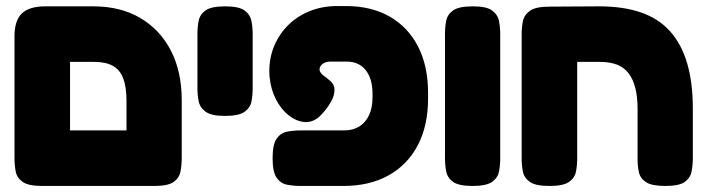

<svg xmlns="http://www.w3.org/2000/svg" viewBox="-20 -607 2339 636"><path d="M120 9Q74 9 55 -4.5Q36 -18 32 -39Q28 -60 28 -83V-487Q28 -539 52.5 -562.5Q77 -586 130 -586H289Q379 -586 444.5 -547.5Q510 -509 546 -439.5Q582 -370 582 -275V-84Q582 -61 578 -39.5Q574 -18 555.5 -4.5Q537 9 491 9Q446 9 427 -3.5Q408 -16 403.5 -36Q399 -56 399 -77V-272Q399 -318 388.5 -346.5Q378 -375 354.5 -388.5Q331 -402 292 -402H212V-84Q212 -60 208 -39Q204 -18 185 -4.5Q166 9 120 9ZM111 9 112 -175H499L500 9Z M725 -223Q680 -223 661 -237Q642 -251 638 -272Q634 -293 634 -315V-495Q634 -517 638 -538Q642 -559 661 -572.5Q680 -586 726 -586Q772 -586 790.5 -572Q809 -558 813 -537Q817 -516 817 -494V-314Q817 -292 813 -271Q809 -250 790 -236.5Q771 -223 725 -223Z M975 9Q953 9 931.5 5Q910 1 896.5 -18Q883 -37 883 -83Q883 -129 896.5 -148Q910 -167 931.5 -171Q953 -175 976 -175H1120Q1149 -175 1170 -188Q1191 -201 1202.5 -225.5Q1214 -250 1214 -284V-296Q1214 -346 1191.5 -374.5Q1169 -403 1128 -403H1075Q1059 -403 1049 -395.5Q1039 -388 1038.5 -378Q1038 -368 1050 -358Q1055 -354 1060 -350.5Q1065 -347 1069 -343Q1088 -329 1088 -310Q1088 -291 1077.5 -272Q1067 -253 1054.5 -238.5Q1042 -224 1036 -219Q1013 -200 986.5 -203Q960 -206 935.5 -225.5Q911 -245 894 -278Q877 -311 873 -352Q869 -401 884 -443.5Q899 -486 929.5 -518.5Q960 -551 1003 -569Q1046 -587 1097 -587H1125Q1210 -587 1271 -552Q1332 -517 1365 -452.5Q1398 -388 1398 -299V-281Q1398 -191 1364 -126Q1330 -61 1267 -26Q1204 9 1117 9Z M1545 9Q1500 9 1481 -4.5Q1462 -18 1458 -39.5Q1454 -61 1454 -83V-495Q1454 -517 1458 -538Q1462 -559 1481 -572.5Q1500 -586 1546 -586Q1592 -586 1610.5 -572Q1629 -558 1633 -537Q1637 -516 1637 -494V-82Q1637 -60 1633 -39Q1629 -18 1610 -4.5Q1591 9 1545 9Z M1800 9Q1754 9 1735 -4.5Q1716 -18 1712 -39Q1708 -60 1708 -83V-494Q1708 -516 1712 -536.5Q1716 -557 1735 -571Q1754 -585 1800 -585L1964 -586Q2044 -586 2102.5 -566Q2161 -546 2199 -504Q2237 -462 2256 -398Q2275 -334 2275 -247V-84Q2275 -61 2271 -39.5Q2267 -18 2248.5 -4.5Q2230 9 2184 9Q2139 9 2120 -3.5Q2101 -16 2096.5 -36Q2092 -56 2092 -77V-245Q2092 -286 2084.5 -315.5Q2077 -345 2062 -364.5Q2047 -384 2023.5 -393Q2000 -402 1967 -402H1892V-84Q1892 -60 1888 -39Q1884 -18 1865 -4.5Q1846 9 1800 9Z"/></svg>

Font: Fredoka
Style: Bold
Weight: 700
Designer: Ben Nathan
Foundry: Milena B. Brandão, Ben Nathan
Version: Version 2.001